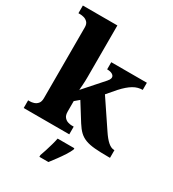

<svg xmlns="http://www.w3.org/2000/svg" viewBox="-229 -886 1114 1233"><g transform="rotate(30 328.5 -269.5)"><path d="M16 0V-57H30Q42 -57 57.5 -61.5Q73 -66 85 -79.5Q97 -93 97 -120V-644Q97 -670 84.5 -682.5Q72 -695 56.5 -699Q41 -703 30 -703H16V-760H272V-377Q272 -364 271.5 -348.5Q271 -333 270 -318.5Q269 -304 268 -293.5Q267 -283 267 -279L393 -421Q400 -429 403.5 -435Q407 -441 408 -445.5Q409 -450 409 -453Q409 -466 395 -474.5Q381 -483 356 -483V-536H620V-483Q603 -483 586 -478.5Q569 -474 552 -464Q535 -454 517 -438.5Q499 -423 479 -401L424 -337L557 -139Q584 -98 607.5 -77.5Q631 -57 653 -57H656V0H642Q583 0 542.5 -3.5Q502 -7 474 -17.5Q446 -28 425.5 -47.5Q405 -67 385 -99L305 -227L272 -199V-122Q272 -94 284 -80Q296 -66 312 -61.5Q328 -57 338 -57H354V0ZM260 208Q267 189 275.5 162.5Q284 136 291.5 109Q299 82 303 61H427V71Q418 92 401 118.5Q384 145 364 172Q344 199 327 221H260Z"/></g></svg>

Font: Noto Serif Kannada ExtraBold
Style: Regular
Weight: 800
Version: Version 2.003